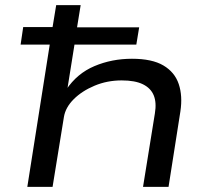

<svg xmlns="http://www.w3.org/2000/svg" viewBox="-20 -725 827 745"><path d="M86 0 173 -552H60L70 -620H184L198 -705H293L279 -619H520L509 -552H269L241 -377H237Q279 -440 346.5 -468.5Q414 -497 492 -497Q570 -497 614 -471Q658 -445 673.5 -399Q689 -353 680 -293L634 0H535L581 -285Q588 -327 576.5 -355Q565 -383 534.5 -398Q504 -413 452 -413Q396 -413 347 -392.5Q298 -372 266 -340Q234 -308 228 -271L184 0Z"/></svg>

Font: Nunito Sans 7pt Expanded
Style: Italic
Weight: 400
Width: 7
Italic angle: -9°
Designer: Vernon Adams
Foundry: Vernon Adams
Version: Version 3.101;gftools[0.9.27]